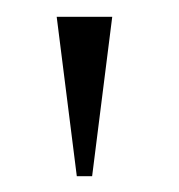

<svg xmlns="http://www.w3.org/2000/svg" viewBox="-20 -704 217 233"><path d="M48.8 -683.6H116.2L91.8 -490.2H73.2Z"/></svg>

Font: Buda Light
Style: Regular
Weight: 300
Version: Version 1.003